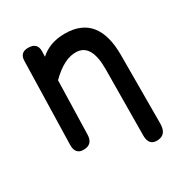

<svg xmlns="http://www.w3.org/2000/svg" viewBox="-165 -646 853 914"><g transform="rotate(-30 261.5 -189.0)"><path d="M122.1 -534.2Q77.1 -534.2 76.2 -488.8L64.9 -34.7Q63.5 17.6 107.4 18.6Q159.7 19.5 161.1 -33.7L168.9 -329.1Q246.6 -406.7 314.5 -401.9Q392.6 -396.5 391.6 -261.2L388.7 101.1Q388.2 160.2 440.4 155.3Q487.3 151.4 487.3 92.3L488.3 -282.7Q488.8 -504.9 307.1 -505.4Q224.1 -505.4 170.9 -457Q171.4 -471.7 171.9 -485.8Q173.3 -534.2 122.1 -534.2Z"/></g></svg>

Font: Comic Relief
Style: Regular
Weight: 400
Designer: Jeff Davis
Foundry: Loudifier
Version: Version 1.200; ttfautohint (v1.8.4.7-5d5b)